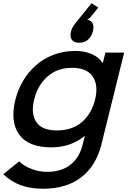

<svg xmlns="http://www.w3.org/2000/svg" viewBox="-27 -956 792 1191"><path d="M563 -338.9Q584.5 -427.2 548.1 -481.2Q511.7 -535.2 419.9 -535.2Q327.6 -535.2 266.8 -480.7Q206.1 -426.3 185.1 -338.9Q163.1 -250.5 198.5 -198.7Q233.9 -147 324.2 -147Q421.9 -147 481.7 -199.2Q541.5 -251.5 563 -338.9ZM627 -629.9H743.2L602.1 -60.1Q569.3 72.3 477.3 143.6Q385.3 214.8 238.8 214.8Q163.1 214.8 103.3 193.4Q43.5 171.9 -6.8 125L91.8 44.9Q123 75.2 169.7 92.5Q216.3 109.9 265.1 109.9Q354 109.9 410.2 65.7Q466.3 21.5 485.8 -60.1L499 -111.8H497.1Q410.6 -42 292 -42Q147.5 -42 91.1 -122.6Q34.7 -203.1 68.8 -338.9Q84 -400.9 116.5 -455.1Q148.9 -509.3 195.6 -550.8Q242.2 -592.3 305.4 -616.2Q368.7 -640.1 439.9 -640.1Q497.1 -640.1 542.2 -620.4Q587.4 -600.6 608.9 -565.9H610.8ZM549.8 -763.2Q541 -729.5 519 -710.2Q497.1 -690.9 463.9 -690.9Q430.7 -690.9 418 -710.2Q405.3 -729.5 414.1 -763.2Q418 -781.2 437 -807.1L541 -936L583 -909.2L529.8 -844.2L514.2 -834Q537.1 -830.1 547.1 -812Q557.1 -793.9 549.8 -763.2Z"/></svg>

Font: Sinkin Sans 500 Medium Italic
Style: Regular
Weight: 500
Italic angle: -112°
Designer: Keith Bates
Foundry: K-Type
Version: Sinkin Sans (version 1.0)  by Keith Bates   •   © 2014   www